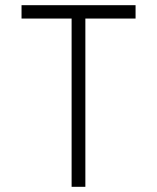

<svg xmlns="http://www.w3.org/2000/svg" viewBox="-20 -720 606 740"><path d="M256 0V-648.5H63V-700H502.5V-648.5H309V0Z"/></svg>

Font: Overpass ExtraLight
Style: Regular
Weight: 250
Designer: Delve Withrington, Dave Bailey, Thomas Jockin
Foundry: Delve Fonts LLC
Version: Version 4.000